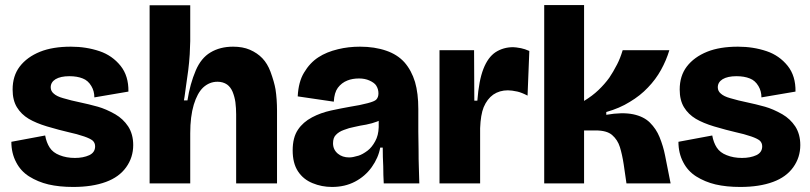

<svg xmlns="http://www.w3.org/2000/svg" viewBox="-20 -727 3211 761"><path d="M270 14Q215 14 172 4Q130 -6 95 -28Q62 -49 44 -84Q25 -120 25 -165L159 -190Q164 -162 177 -142Q190 -122 216 -112Q243 -101 277 -101Q310 -101 334 -112Q357 -123 357 -147Q357 -161 347 -170Q337 -178 314 -186Q285 -196 252 -203Q217 -211 166 -226Q123 -239 94 -256Q64 -274 47 -302Q30 -330 30 -372Q30 -426 58 -463Q87 -501 139 -522Q189 -542 261 -542Q322 -542 375 -524Q425 -507 458 -466Q490 -426 489 -364L354 -341Q354 -366 342 -386Q329 -408 308 -416Q286 -425 255 -425Q220 -425 200 -413Q181 -401 181 -381Q181 -366 193 -356Q205 -345 230 -338Q264 -328 294 -322Q332 -314 368 -304Q400 -295 437 -274Q468 -256 488 -226Q508 -195 508 -152Q508 -103 480 -64Q452 -25 400 -6Q346 14 270 14Z M573 0V-297V-706H734V-564Q734 -552 732 -512Q730 -480 726 -448Q723 -426 717 -384Q710 -331 709 -329H723Q733 -394 756 -448Q777 -497 814 -519Q852 -542 904 -542Q942 -542 970 -530Q1000 -517 1020 -496Q1040 -475 1052 -443Q1067 -402 1072 -373Q1078 -334 1078 -288V0H916V-274Q916 -298 913 -322Q910 -343 902 -363Q894 -382 880 -392Q864 -403 842 -403Q810 -403 785 -380Q762 -358 748 -312Q734 -265 734 -199V0Z M1296 14Q1255 14 1219 -1Q1182 -16 1161 -48Q1140 -80 1140 -131Q1140 -182 1161 -213Q1181 -243 1217 -262Q1251 -280 1292 -289Q1334 -298 1368 -304Q1407 -310 1437 -318Q1464 -325 1471 -332Q1480 -341 1480 -357Q1480 -374 1471 -388Q1464 -399 1444 -408Q1426 -416 1403 -416Q1377 -416 1357 -408Q1334 -399 1319 -379Q1305 -360 1303 -324L1160 -345Q1163 -403 1185 -439Q1208 -478 1242 -500Q1274 -521 1320 -532Q1361 -542 1407 -542Q1465 -542 1511 -526Q1555 -511 1583 -480Q1611 -448 1625 -402Q1638 -357 1638 -295V-205Q1638 -194 1638.5 -171Q1639 -148 1639 -136Q1639 -91 1640 -68L1642 0H1501Q1500 -11 1499.5 -33.5Q1499 -56 1499 -68Q1498 -80 1497.5 -104.5Q1497 -129 1497 -142H1487Q1480 -102 1453 -64Q1427 -28 1387 -7Q1347 14 1296 14ZM1364 -103Q1378 -103 1401 -110Q1417 -115 1437 -130Q1454 -143 1467 -167Q1480 -190 1481 -223V-265H1506Q1493 -252 1474 -245Q1456 -238 1431 -233Q1424 -232 1408 -229Q1392 -226 1385 -224Q1363 -220 1343 -212Q1323 -205 1311 -192Q1300 -181 1300 -159Q1300 -134 1319 -118Q1337 -103 1364 -103Z M1722 0V-273V-528H1859L1860 -328H1872Q1878 -408 1896 -454Q1914 -500 1944 -520Q1975 -540 2014 -540Q2023 -540 2045 -536Q2060 -533 2078 -525L2071 -348Q2048 -360 2031 -364Q2008 -369 1993 -369Q1960 -369 1935 -352Q1911 -335 1897 -302Q1885 -272 1883 -219V0Z M2137 0V-707H2295V-327Q2328 -347 2352 -370Q2377 -394 2395 -419Q2410 -441 2426 -472Q2438 -495 2448 -528H2633Q2621 -488 2600 -450Q2579 -412 2548 -380Q2518 -348 2476 -323Q2436 -298 2383 -283V-272Q2446 -283 2490 -274Q2532 -265 2556 -241Q2581 -216 2594 -184Q2609 -147 2616 -111L2638 0H2463L2452 -76Q2446 -115 2437 -144Q2428 -173 2406 -192Q2385 -210 2341 -210H2295V0Z M2914 14Q2859 14 2816 4Q2774 -6 2739 -28Q2706 -49 2688 -84Q2669 -120 2669 -165L2803 -190Q2808 -162 2821 -142Q2834 -122 2860 -112Q2887 -101 2921 -101Q2954 -101 2978 -112Q3001 -123 3001 -147Q3001 -161 2991 -170Q2981 -178 2958 -186Q2929 -196 2896 -203Q2861 -211 2810 -226Q2767 -239 2738 -256Q2708 -274 2691 -302Q2674 -330 2674 -372Q2674 -426 2702 -463Q2731 -501 2783 -522Q2833 -542 2905 -542Q2966 -542 3019 -524Q3069 -507 3102 -466Q3134 -426 3133 -364L2998 -341Q2998 -366 2986 -386Q2973 -408 2952 -416Q2930 -425 2899 -425Q2864 -425 2844 -413Q2825 -401 2825 -381Q2825 -366 2837 -356Q2849 -345 2874 -338Q2908 -328 2938 -322Q2976 -314 3012 -304Q3044 -295 3081 -274Q3112 -256 3132 -226Q3152 -195 3152 -152Q3152 -103 3124 -64Q3096 -25 3044 -6Q2990 14 2914 14Z"/></svg>

Font: Bricolage Grotesque 36pt ExtraBold
Style: Regular
Weight: 800
Designer: Mathieu Triay
Foundry: Atelier Triay
Version: Version 1.000;gftools[0.9.30]